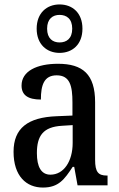

<svg xmlns="http://www.w3.org/2000/svg" viewBox="-20 -834 537 864"><path d="M248 -596C306 -596 351 -634 351 -705C351 -776 306 -814 248 -814C191 -814 145 -776 145 -705C145 -634 191 -596 248 -596ZM248 -643C218 -643 192 -660 192 -705C192 -750 218 -767 248 -767C279 -767 305 -750 305 -705C305 -660 279 -643 248 -643ZM173 10C244 10 270 -27 307 -83H314L329 0H464V-44H461C422 -44 408 -60 408 -115V-374C408 -500 352 -547 241 -547C146 -547 77 -514 77 -449C77 -406 106 -386 164 -386C164 -451 178 -495 235 -495C295 -495 306 -447 306 -373V-314L235 -311C105 -306 41 -257 41 -151C41 -41 99 10 173 10ZM207 -48C165 -48 146 -84 146 -145C146 -223 174 -263 259 -268L307 -271V-191C307 -108 267 -48 207 -48Z"/></svg>

Font: Noto Serif Bengali Condensed Medium
Style: Regular
Weight: 500
Width: 3
Designer: Juan Bruce, Universal Thirst, Indian Type Foundry and the Monotype Design Team.
Foundry: Monotype Imaging Inc.
Version: Version 2.003